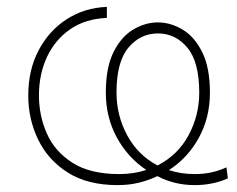

<svg xmlns="http://www.w3.org/2000/svg" viewBox="-20 -528 688 557"><path d="M321 9Q234.5 9 177 -27.2Q119.5 -63.5 90.8 -122.8Q62 -182 62 -251Q62 -325 92 -382Q122 -439 173.5 -472.2Q225 -505.5 290 -508V-476Q227.5 -473.5 183.5 -443Q139.5 -412.5 116.2 -362.5Q93 -312.5 93 -251Q93 -192.5 116 -140.5Q139 -88.5 190.2 -55.8Q241.5 -23 326 -23Q368 -23 404.5 -35Q351 -70.5 319 -129Q287 -187.5 287 -259.5Q287 -332.5 309.5 -377.2Q332 -422 366.8 -442.5Q401.5 -463 438 -463Q474.5 -463 509.2 -442.5Q544 -422 566.5 -377Q589 -332 589 -259Q589 -187 556.8 -128.2Q524.5 -69.5 470 -34.5Q505 -23 545 -23Q571.5 -23 594.5 -28.2Q617.5 -33.5 637 -42.5L641 -10.5Q597.5 9 545 9Q486 9 436.5 -17Q411.5 -5 383 2Q354.5 9 321 9ZM318 -259.5Q318 -193 349 -135.5Q380 -78 437 -48Q496.5 -78.5 527.2 -136Q558 -193.5 558 -259Q558 -348.5 523.5 -389.8Q489 -431 438 -431Q387 -431 352.5 -389.8Q318 -348.5 318 -259.5Z"/></svg>

Font: Heraclito Thin
Style: Regular
Weight: 100
Designer: Kostas Bartsokas (font) & Cristiano Sobral (main changes)
Foundry: Kostas Bartsokas (font) & Cristiano Sobral (main changes)
Version: Version 1.00;July 8, 2020;FontCreator 13.0.0.2655 64-bit